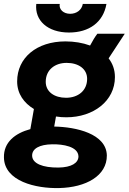

<svg xmlns="http://www.w3.org/2000/svg" viewBox="-38 -742 653 974"><path d="M299 -147C436 -147 545 -230 545 -351C545 -389 533 -420 513 -446L595 -571H456C445 -557 431 -534 419 -511C381 -525 338 -532 294 -532C148 -532 49 -449 49 -329C49 -266 84 -219 134 -189L116 -87C38 -66 -20 -20 -18 57C-16 178 145 215 262 212C398 209 505 150 504 46C501 -64 348 -98 237 -100L246 -151C264 -148 281 -147 299 -147ZM259 108C180 109 125 88 125 47C125 12 162 -9 227 -10C281 -11 358 1 360 51C360 85 324 107 259 108ZM297 -246C238 -246 194 -276 194 -327C194 -388 241 -423 300 -423C361 -423 404 -392 404 -342C404 -282 358 -246 297 -246ZM312 -577C414 -577 486 -629 502 -722H382C377 -692 351 -672 318 -672C284 -672 260 -694 265 -722H146C137 -638 204 -577 312 -577Z"/></svg>

Font: Fixel Display 20240404
Style: Bold Italic
Weight: 700
Italic angle: -10°
Designer: AlfaBravo + MacPaw
Foundry: Kyrylo Tkachov, Marchela Mozhyna, Serhii Makarenko, Maria Weinstein, Zakhar Kryvoshyya
Version: Version 1.211;Glyphs 3.2 (3225)